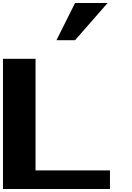

<svg xmlns="http://www.w3.org/2000/svg" viewBox="-20 -1270 884 1290"><path d="M218.8 -875V-125H718.8V0H0V-875ZM484.4 -1000H359.4L484.4 -1250H703.1Z"/></svg>

Font: CraftyPE
Style: Regular
Weight: 400
Designer: Erek Butcher
Foundry: Haunted Coop
Version: Version 0.018;April 4, 2024;FontCreator 15.0.0.2962 64-bit